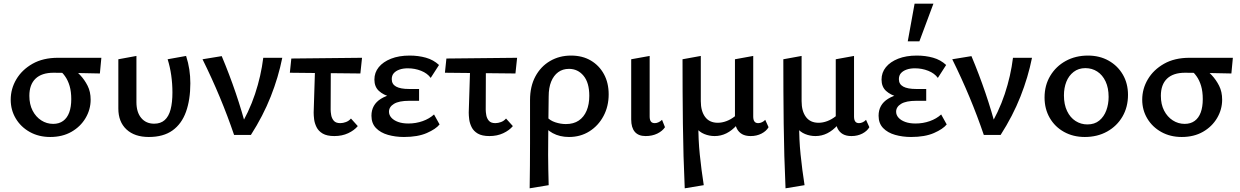

<svg xmlns="http://www.w3.org/2000/svg" viewBox="-20 -731 6718 1040"><path d="M252 11Q190 11 141.5 -16Q93 -43 65.5 -89Q38 -135 38 -191Q38 -250 68.5 -301.5Q99 -353 156 -385.5Q213 -418 294 -418H529L521 -333Q459 -334 399.5 -335.5Q340 -337 270 -337Q206 -337 172.5 -305Q139 -273 139 -212Q139 -166 156.5 -132Q174 -98 203.5 -79Q233 -60 268 -60Q300 -60 322 -76Q344 -92 355 -122Q366 -152 366 -194Q366 -235 357 -265.5Q348 -296 332 -318.5Q316 -341 294 -357L369 -366Q391 -349 414.5 -324Q438 -299 454.5 -266.5Q471 -234 471 -191Q471 -138 443.5 -91.5Q416 -45 367 -17Q318 11 252 11Z M786 11Q709 11 665 -30Q621 -71 621 -143V-410L719 -428V-178Q719 -123 745 -92Q771 -61 815 -61Q850 -61 872 -80.5Q894 -100 904 -138Q914 -176 914 -230Q914 -277 907.5 -323Q901 -369 888 -410L988 -428Q1000 -391 1005.5 -354.5Q1011 -318 1011 -280Q1011 -191 987.5 -125.5Q964 -60 914.5 -24.5Q865 11 786 11Z M1248 0Q1213 -103 1170.5 -205Q1128 -307 1077 -410L1181 -427Q1223 -327 1257 -227Q1291 -127 1317 -27H1270Q1329 -124 1361.5 -222Q1394 -320 1406 -418H1509Q1488 -313 1446.5 -208Q1405 -103 1339 0Z M1550 -337 1558 -414 1941 -418 1932 -333ZM1679 -121 1688 -410H1772L1771 -137Q1771 -125 1774 -107.5Q1777 -90 1788 -77Q1799 -64 1823 -64Q1838 -64 1854 -70Q1870 -76 1881 -89L1918 -48Q1899 -25 1866 -9.5Q1833 6 1791 6Q1751 6 1728 -7.5Q1705 -21 1694.5 -42.5Q1684 -64 1681.5 -85Q1679 -106 1679 -121Z M2168 11Q2122 11 2081.5 -0.5Q2041 -12 2016.5 -37.5Q1992 -63 1992 -104Q1992 -164 2043.5 -196Q2095 -228 2184 -228V-196Q2136 -196 2096.5 -206Q2057 -216 2032.5 -238.5Q2008 -261 2008 -300Q2008 -338 2031.5 -367Q2055 -396 2098 -413Q2141 -430 2199 -430Q2246 -430 2287 -418.5Q2328 -407 2358 -379L2313 -309Q2295 -334 2261 -347.5Q2227 -361 2189 -361Q2163 -361 2143.5 -354Q2124 -347 2113 -334.5Q2102 -322 2102 -302Q2102 -275 2125.5 -262Q2149 -249 2196 -249H2250V-185H2196Q2141 -185 2114 -168.5Q2087 -152 2087 -126Q2087 -108 2100 -93.5Q2113 -79 2136.5 -70.5Q2160 -62 2192 -62Q2233 -62 2269.5 -75Q2306 -88 2331 -111L2361 -57Q2341 -32 2292 -10.5Q2243 11 2168 11Z M2390 -337 2398 -414 2781 -418 2772 -333ZM2519 -121 2528 -410H2612L2611 -137Q2611 -125 2614 -107.5Q2617 -90 2628 -77Q2639 -64 2663 -64Q2678 -64 2694 -70Q2710 -76 2721 -89L2758 -48Q2739 -25 2706 -9.5Q2673 6 2631 6Q2591 6 2568 -7.5Q2545 -21 2534.5 -42.5Q2524 -64 2521.5 -85Q2519 -106 2519 -121Z M2849 289Q2850 227 2850.5 165.5Q2851 104 2851 44Q2851 -16 2851 -74.5Q2851 -133 2851 -189Q2851 -263 2880 -317Q2909 -371 2959.5 -400.5Q3010 -430 3073 -430Q3135 -430 3180.5 -403Q3226 -376 3251.5 -329Q3277 -282 3277 -220Q3277 -155 3249 -102.5Q3221 -50 3172.5 -19.5Q3124 11 3062 11Q3012 11 2973.5 -10Q2935 -31 2918 -66L2943 -97Q2959 -78 2988 -68.5Q3017 -59 3045 -59Q3087 -59 3115 -78Q3143 -97 3157.5 -131.5Q3172 -166 3172 -212Q3172 -283 3141 -320.5Q3110 -358 3062 -358Q3028 -358 3003.5 -340Q2979 -322 2965.5 -289Q2952 -256 2952 -208Q2951 -137 2950.5 -81Q2950 -25 2949.5 21Q2949 67 2949 108Q2949 149 2950 188.5Q2951 228 2952 272Z M3477 6Q3438 6 3418.5 -17Q3399 -40 3399 -84V-410L3499 -428V-100Q3499 -82 3505.5 -73Q3512 -64 3527 -64Q3537 -64 3547.5 -69Q3558 -74 3566 -82L3582 -42Q3568 -21 3540.5 -7.5Q3513 6 3477 6Z M3689 289Q3681 114 3679 -60.5Q3677 -235 3677 -410L3776 -428V-183Q3776 -129 3799.5 -97.5Q3823 -66 3868 -66Q3891 -66 3915 -75Q3939 -84 3960.5 -101Q3982 -118 3995 -145L4019 -124Q3998 -83 3971.5 -53.5Q3945 -24 3915 -9Q3885 6 3851 6Q3822 6 3795 -5Q3768 -16 3751 -39L3763 -58Q3762 23 3770.5 106Q3779 189 3792 272ZM4046 6Q4018 6 3999.5 -4.5Q3981 -15 3971 -35Q3961 -55 3961 -84V-410L4060 -428V-100Q4060 -82 4066.5 -73Q4073 -64 4087 -64Q4097 -64 4107.5 -69Q4118 -74 4125 -82L4143 -42Q4131 -21 4105 -7.5Q4079 6 4046 6Z M4235 289Q4227 114 4225 -60.5Q4223 -235 4223 -410L4322 -428V-183Q4322 -129 4345.5 -97.5Q4369 -66 4414 -66Q4437 -66 4461 -75Q4485 -84 4506.5 -101Q4528 -118 4541 -145L4565 -124Q4544 -83 4517.5 -53.5Q4491 -24 4461 -9Q4431 6 4397 6Q4368 6 4341 -5Q4314 -16 4297 -39L4309 -58Q4308 23 4316.5 106Q4325 189 4338 272ZM4592 6Q4564 6 4545.5 -4.5Q4527 -15 4517 -35Q4507 -55 4507 -84V-410L4606 -428V-100Q4606 -82 4612.5 -73Q4619 -64 4633 -64Q4643 -64 4653.5 -69Q4664 -74 4671 -82L4689 -42Q4677 -21 4651 -7.5Q4625 6 4592 6Z M4915 11Q4869 11 4828.5 -0.5Q4788 -12 4763.5 -37.5Q4739 -63 4739 -104Q4739 -164 4790.5 -196Q4842 -228 4931 -228V-196Q4883 -196 4843.5 -206Q4804 -216 4779.5 -238.5Q4755 -261 4755 -300Q4755 -338 4778.5 -367Q4802 -396 4845 -413Q4888 -430 4946 -430Q4993 -430 5034 -418.5Q5075 -407 5105 -379L5060 -309Q5042 -334 5008 -347.5Q4974 -361 4936 -361Q4910 -361 4890.5 -354Q4871 -347 4860 -334.5Q4849 -322 4849 -302Q4849 -275 4872.5 -262Q4896 -249 4943 -249H4997V-185H4943Q4888 -185 4861 -168.5Q4834 -152 4834 -126Q4834 -108 4847 -93.5Q4860 -79 4883.5 -70.5Q4907 -62 4939 -62Q4980 -62 5016.5 -75Q5053 -88 5078 -111L5108 -57Q5088 -32 5039 -10.5Q4990 11 4915 11ZM4897 -507 4934 -711H5036L4960 -507Z M5309 0Q5274 -103 5231.5 -205Q5189 -307 5138 -410L5242 -427Q5284 -327 5318 -227Q5352 -127 5378 -27H5331Q5390 -124 5422.5 -222Q5455 -320 5467 -418H5570Q5549 -313 5507.5 -208Q5466 -103 5400 0Z M5856 11Q5793 11 5743.5 -16.5Q5694 -44 5666 -92.5Q5638 -141 5638 -203Q5638 -269 5669 -320.5Q5700 -372 5753 -401Q5806 -430 5873 -430Q5936 -430 5985 -402.5Q6034 -375 6062 -327Q6090 -279 6090 -217Q6090 -151 6060 -99.5Q6030 -48 5977 -18.5Q5924 11 5856 11ZM5870 -57Q5909 -57 5934.5 -78Q5960 -99 5972.5 -133Q5985 -167 5985 -206Q5985 -255 5968.5 -290Q5952 -325 5923.5 -343.5Q5895 -362 5859 -362Q5822 -362 5795.5 -341.5Q5769 -321 5756 -288Q5743 -255 5743 -214Q5743 -165 5760 -129.5Q5777 -94 5806 -75.5Q5835 -57 5870 -57Z M6381 11Q6319 11 6270.5 -16Q6222 -43 6194.5 -89Q6167 -135 6167 -191Q6167 -250 6197.5 -301.5Q6228 -353 6285 -385.5Q6342 -418 6423 -418H6658L6650 -333Q6588 -334 6528.5 -335.5Q6469 -337 6399 -337Q6335 -337 6301.5 -305Q6268 -273 6268 -212Q6268 -166 6285.5 -132Q6303 -98 6332.5 -79Q6362 -60 6397 -60Q6429 -60 6451 -76Q6473 -92 6484 -122Q6495 -152 6495 -194Q6495 -235 6486 -265.5Q6477 -296 6461 -318.5Q6445 -341 6423 -357L6498 -366Q6520 -349 6543.5 -324Q6567 -299 6583.5 -266.5Q6600 -234 6600 -191Q6600 -138 6572.5 -91.5Q6545 -45 6496 -17Q6447 11 6381 11Z"/></svg>

Font: Ysabeau Infant SemiBold
Style: Regular
Weight: 600
Designer: Christian Thalmann (Catharsis Fonts)
Version: Version 2.002; featfreeze: ss01,ss02,lnum